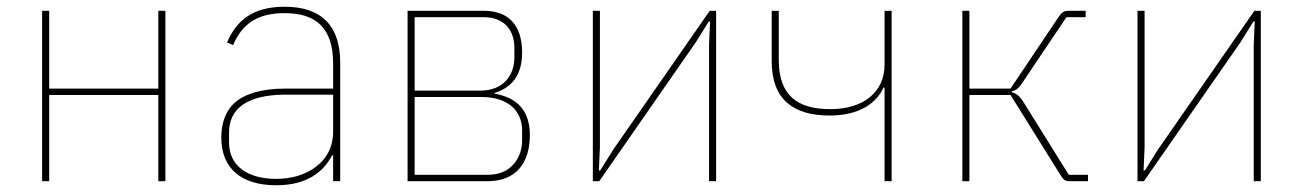

<svg xmlns="http://www.w3.org/2000/svg" viewBox="-20 -538 3868 570"><path d="M105 -506H126V-275H450V-506H471V0H450V-256H126V0H105Z M825 -518C730 -518 682 -477 654 -412L672 -404C700 -471 749 -499 825 -499C920 -499 969 -453 969 -349V-275H827C755 -275 707 -259 678 -234C649 -209 637 -171 637 -130C637 -38 696 12 800 12C893 12 941 -29 966 -77H969V0H990V-352C990 -460 936 -518 825 -518ZM969 -148C969 -101 949 -66 918 -43C887 -19 845 -7 800 -7C717 -7 660 -44 660 -115V-145C660 -212 709 -257 828 -257H969V-148Z M1190 -506H1416C1488 -506 1530 -465 1530 -382C1530 -314 1499 -278 1448 -262V-260C1518 -248 1553 -207 1553 -137C1553 -53 1511 0 1427 0H1190ZM1427 -19C1463 -19 1488 -31 1505 -51C1522 -70 1530 -95 1530 -122V-152C1530 -177 1521 -202 1502 -220C1482 -238 1452 -250 1411 -250H1211V-19ZM1406 -269C1475 -269 1507 -315 1507 -367V-397C1507 -446 1479 -487 1416 -487H1211V-269Z M1740 -506H1761V-101L1758 -32H1762L1800 -93L2087 -506H2106V0H2085V-405L2088 -474H2084L2046 -413L1759 0H1740Z M2606 -278H2603C2583 -234 2534 -195 2443 -195C2335 -195 2271 -243 2271 -356V-506H2292V-360C2292 -253 2349 -214 2445 -214C2544 -214 2606 -265 2606 -346V-506H2627V0H2606Z M2837 -506H2858V-275H2980L3123 -488C3132 -501 3138 -506 3153 -506H3203V-487H3146L3021 -301C3006 -278 2999 -270 2984 -267V-264C2999 -260 3008 -253 3024 -226L3153 -19H3210V0H3156C3144 0 3138 -3 3131 -14L2980 -256H2858V0H2837Z M3357 -506H3378V-101L3375 -32H3379L3417 -93L3704 -506H3723V0H3702V-405L3705 -474H3701L3663 -413L3376 0H3357Z"/></svg>

Font: Plexus Sans Thin
Style: Regular
Weight: 250
Version: Version 2.001;PS 002.001;hotconv 1.0.70;makeotf.lib2.5.58329